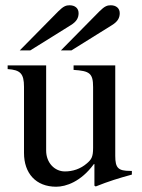

<svg xmlns="http://www.w3.org/2000/svg" viewBox="-20 -698 540 728"><path d="M480 -50H474C428 -50 417 -61 417 -107V-450H259V-433C319 -429 333 -421 333 -368V-137C333 -102 326 -93 310 -79C285 -57 255 -48 226 -48C187 -48 155 -81 155 -127V-450H9V-436C57 -433 71 -419 71 -369V-118C71 -41 116 10 193 10C230 10 287 -9 336 -76H338V6L343 9C393 -11 429 -22 480 -36ZM55 -507H95L249 -603C270 -616 278 -630 278 -648C278 -667 264 -678 244 -678C231 -678 221 -675 201 -655ZM211 -507H251L405 -603C426 -616 434 -630 434 -648C434 -667 420 -678 400 -678C387 -678 377 -675 357 -655Z"/></svg>

Font: XITS
Style: Regular
Weight: 400
Designer: MicroPress Inc., with final additions and corrections provided by Coen Hoffman, Elsevier (retired)
Version: Version 1.302